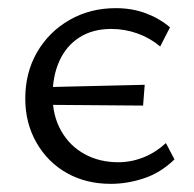

<svg xmlns="http://www.w3.org/2000/svg" viewBox="-20 -443 477 471"><path d="M252 8Q191 8 144 -18.5Q97 -45 69.5 -93Q42 -141 42 -201Q42 -265 71 -315Q100 -365 150.5 -394Q201 -423 264 -423Q304 -423 337.5 -410.5Q371 -398 397 -376L373 -329Q348 -350 317 -361Q286 -372 253 -372Q207 -372 174.5 -351Q142 -330 125.5 -293Q109 -256 109 -208Q109 -159 130 -122Q151 -85 187.5 -65Q224 -45 270 -45Q302 -45 332 -57Q362 -69 387 -92L408 -52Q374 -19 333 -5.5Q292 8 252 8ZM331 -184 77 -186 81 -229 335 -235Z"/></svg>

Font: Ysabeau Office
Style: Regular
Weight: 400
Designer: Christian Thalmann (Catharsis Fonts)
Version: Version 2.001;gftools[0.9.30]; featfreeze: tnum,lnum,ss02